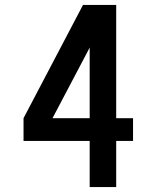

<svg xmlns="http://www.w3.org/2000/svg" viewBox="-20 -755 640 775"><path d="M342 0V-186H75V-278L315 -735H449V-278H517V-186H449V0ZM192 -278H342V-563L330 -540Z"/></svg>

Font: Iosevka SS04 Semibold Extended
Style: Regular
Weight: 600
Width: 7
Monospace: yes
Designer: Belleve Invis
Foundry: Belleve Invis
Version: Version 19.0.0; ttfautohint (v1.8.4)